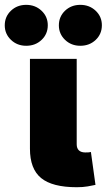

<svg xmlns="http://www.w3.org/2000/svg" viewBox="-78 -782 447 804"><path d="M243.7 2Q141.1 2 94.2 -36.4Q47.4 -74.7 47.4 -159.2V-535.6H243.2V-177.7Q243.2 -161.1 252.4 -152.3Q261.7 -143.6 279.3 -143.6Q287.6 -143.6 293.2 -144Q298.8 -144.5 302.7 -145.5L321.8 -7.8Q309.1 -4.9 289.3 -1.5Q269.5 2 243.7 2ZM258.3 -590.3Q220.2 -590.3 194.3 -615.2Q168.5 -640.1 168.5 -675.8Q168.5 -712.4 194.3 -737.1Q220.2 -761.7 258.3 -761.7Q296.4 -761.7 322.5 -737.1Q348.6 -712.4 348.6 -676.3Q348.6 -639.6 322.8 -615Q296.9 -590.3 258.3 -590.3ZM31.7 -590.3Q-6.3 -590.3 -32.2 -615.2Q-58.1 -640.1 -58.1 -675.8Q-58.1 -712.4 -32.2 -737.1Q-6.3 -761.7 31.7 -761.7Q69.8 -761.7 95.9 -737.1Q122.1 -712.4 122.1 -676.3Q122.1 -639.6 96.2 -615Q70.3 -590.3 31.7 -590.3Z"/></svg>

Font: Inter 20pt Black
Style: Regular
Weight: 900
Version: Version 4.001;git-66647c0bb